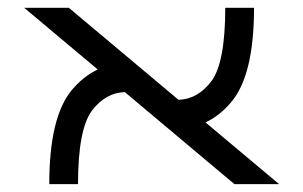

<svg xmlns="http://www.w3.org/2000/svg" viewBox="-20 -469 772 489"><path d="M434.6 -214.8Q483.4 -216.3 518.1 -261.7Q553.7 -309.1 553.7 -449.2H627Q627 -278.8 569.8 -210Q540 -174.3 503.4 -157.2L690.9 0H577.1L297.9 -234.4Q249 -232.9 214.4 -187.5Q178.7 -140.1 178.7 0H105.5Q105.5 -170.4 162.6 -239.3Q192.4 -274.9 229 -292L41.5 -449.2H155.3Z"/></svg>

Font: Catrinity
Style: Regular
Weight: 400
Designer: Alexander Lange
Foundry: High-Logic / Made with FontCreator
Version: Version 2.090;May 20, 2024;FontCreator 15.0.0.2974 64-bit